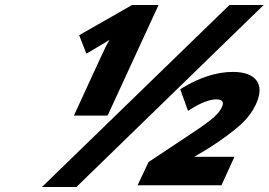

<svg xmlns="http://www.w3.org/2000/svg" viewBox="-20 -734 1076 769"><path d="M615 -714H509L297 -593L326 -519L385 -554C398 -561 407 -567 419 -575L406 -552L380 -497L276 -271H411ZM899 -714 148 15H286L1036 -714ZM709 -381 702 -376 733 -290 741 -295C785 -323 821 -336 846 -336C869 -336 879 -326 869 -306C863 -291 851 -277 836 -264C822 -251 789 -227 739 -194L575 -85L531 8H867L919 -106H758L812 -138C872 -176 915 -209 943 -234C971 -259 991 -287 1005 -316C1045 -402 999 -446 913 -446C849 -446 779 -424 709 -381Z"/></svg>

Font: Passageway
Style: BdSuIt
Weight: 700
Foundry: Ascender Corporation
Version: Version 1.11